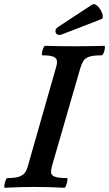

<svg xmlns="http://www.w3.org/2000/svg" viewBox="-31 -885 517 909"><path d="M-8 4Q-12 4 -10.5 -7.5Q-9 -19 -4.5 -30.5Q0 -42 4 -42Q40 -42 59 -48.5Q78 -55 87 -67.5Q96 -80 101 -99L234 -565Q240 -584 238.5 -597Q237 -610 222 -616.5Q207 -623 170 -623Q166 -623 167.5 -634Q169 -645 173.5 -656.5Q178 -668 183 -668Q218 -667 253 -666.5Q288 -666 323 -666Q358 -666 393 -666.5Q428 -667 462 -668Q467 -668 465.5 -656.5Q464 -645 459.5 -634Q455 -623 449 -623Q411 -623 391.5 -616.5Q372 -610 364 -597Q356 -584 350 -565L215 -99Q210 -80 211 -67.5Q212 -55 228.5 -48.5Q245 -42 285 -42Q290 -42 288 -30.5Q286 -19 282 -7.5Q278 4 273 4Q238 2 203 1Q168 0 133 0Q98 0 62.5 1Q27 2 -8 4ZM262 -722Q248 -717 239.5 -722.5Q231 -728 231.5 -739Q232 -750 245 -758L405 -863Q415 -869 426 -860.5Q437 -852 445.5 -837.5Q454 -823 455.5 -810Q457 -797 448 -794Z"/></svg>

Font: Junicode VF
Style: Italic
Weight: 400
Italic angle: -11°
Designer: Peter S. Baker
Version: Version 2.209